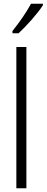

<svg xmlns="http://www.w3.org/2000/svg" viewBox="-20 -1013 251 1033"><path d="M211 -985V-993H147C120 -944 89 -899 47 -846V-834H80C120 -871 182 -939 211 -985ZM122 0V-760H68V0Z"/></svg>

Font: Noto Sans Arabic UI XCn Lt
Style: Regular
Weight: 300
Width: 2
Designer: Monotype Design Team, Nadine Chahine and Nizar Qandah
Foundry: Monotype Imaging Inc.
Version: Version 2.010